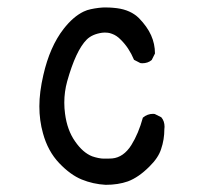

<svg xmlns="http://www.w3.org/2000/svg" viewBox="-20 -504 540 519"><path d="M295.9 -481.9Q283.2 -483.4 276.1 -483.6Q269 -483.9 263.2 -483.9Q257.3 -483.9 246.6 -482.7Q235.8 -481.4 225.6 -479.2Q215.3 -477.1 206.1 -472.7Q177.7 -459 151.9 -425.8Q114.7 -377.9 97.2 -301.3Q86.4 -254.9 86.4 -216.6Q86.4 -178.2 96.2 -143.6Q109.4 -95.2 140.1 -63Q170.4 -31.2 200.9 -18.8Q231.4 -6.3 265.6 -4.4Q299.3 -4.4 325.7 -13.7Q354.5 -24.4 383.8 -53.7Q408.2 -77.6 415.5 -101.1Q424.3 -126.5 424.3 -155.3L424.8 -161.1Q424.8 -176.8 416 -187L398.4 -195.8Q396 -196.3 394 -196.3Q378.4 -196.3 366.2 -186Q354.5 -143.1 335 -111.8Q314 -78.6 283.2 -75.7Q275.9 -75.2 271 -75.2Q266.1 -75.2 260.3 -75.2Q254.4 -75.2 245.8 -76.9Q237.3 -78.6 229 -81.5Q204.1 -91.3 183.1 -121.6Q161.6 -151.9 155.8 -196.8Q153.8 -211.4 153.8 -226.6Q153.8 -255.9 161.6 -284.2Q185.1 -367.7 214.4 -397Q229 -411.6 255.9 -415.5Q259.8 -416 263.2 -416Q266.6 -416 271.5 -415.5Q276.4 -415 282.7 -412.6Q295.4 -408.2 306.6 -396.5Q328.6 -375 342.3 -342.3L359.4 -333.5Q361.8 -333 364.3 -333Q379.9 -333 390.1 -341.8L398.9 -359.4Q398.9 -385.3 388.4 -408.7Q377.9 -432.1 355.5 -455.1Q333 -477.1 295.9 -481.9Z"/></svg>

Font: Bakudai
Style: Light
Weight: 300
Version: Version 1.48